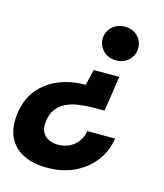

<svg xmlns="http://www.w3.org/2000/svg" viewBox="-111 -590 751 880"><g transform="rotate(15 264.5 -149.5)"><path d="M407 -279 382 -112H333Q295 -112 260.5 -107Q226 -102 200 -89.5Q174 -77 157 -54.5Q140 -32 135 4Q131 31 139.5 51.5Q148 72 167.5 83Q187 94 215 94Q246 94 270 82Q294 70 309.5 49Q325 28 330 -1H462Q453 59 417.5 106.5Q382 154 325 181.5Q268 209 194 209Q128 209 81 185.5Q34 162 12.5 116.5Q-9 71 -1 7Q8 -63 45 -109.5Q82 -156 139.5 -180Q197 -204 268 -204L286 -279ZM373 -508Q410 -508 433.5 -485Q457 -462 457 -428Q457 -395 433 -371.5Q409 -348 373 -348Q336 -348 312 -371.5Q288 -395 288 -428Q288 -461 312 -484.5Q336 -508 373 -508Z"/></g></svg>

Font: DM Sans 36pt ExtraBold
Style: Italic
Weight: 800
Italic angle: -10°
Designer: Colophon Foundry, Jonny Pinhorn
Foundry: Colophon Foundry
Version: Version 4.004;gftools[0.9.30]